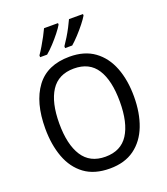

<svg xmlns="http://www.w3.org/2000/svg" viewBox="-168 -1060 1032 1186"><g transform="rotate(-20 348.0 -467.0)"><path d="M640 -358Q640 -250 608 -167Q576 -84 511.5 -37Q447 10 349 10Q248 10 183.5 -37.5Q119 -85 88 -168.5Q57 -252 57 -359Q57 -530 129.5 -627.5Q202 -725 349 -725Q447 -725 511.5 -678Q576 -631 608 -548.5Q640 -466 640 -358ZM149 -358Q149 -220 198 -144Q247 -68 348 -68Q450 -68 498.5 -143.5Q547 -219 547 -358Q547 -497 499 -572Q451 -647 349 -647Q247 -647 198 -571.5Q149 -496 149 -358ZM518 -934Q507 -915 484.5 -886.5Q462 -858 436 -830Q410 -802 389 -784H342V-796Q356 -816 372.5 -843Q389 -870 403 -897Q417 -924 426 -944H518ZM354 -934Q343 -915 321 -887Q299 -859 273 -831Q247 -803 224 -784H178V-796Q192 -816 208 -843Q224 -870 238.5 -897Q253 -924 262 -944H354Z"/></g></svg>

Font: Noto Sans Telugu SemiCondensed
Style: Regular
Weight: 400
Width: 4
Designer: Jelle Bosma - Monotype Design Team
Foundry: Monotype Imaging Inc.
Version: Version 2.005; ttfautohint (v1.8.4.7-5d5b)